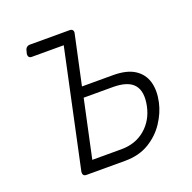

<svg xmlns="http://www.w3.org/2000/svg" viewBox="-124 -824 948 948"><g transform="rotate(-20 350.0 -350.0)"><path d="M172 0Q162 0 157.5 -6Q153 -12 154 -22L286 -640H118Q108 -640 103.5 -646Q99 -652 100 -662L104 -677Q106 -688 113 -694Q120 -700 130 -700H339Q349 -700 354 -694Q359 -688 357 -678L301 -418H464Q536 -418 577 -391.5Q618 -365 631 -319Q644 -273 631 -214Q620 -163 587.5 -113.5Q555 -64 502 -32Q449 0 376 0ZM225 -60H378Q452 -60 503 -103Q554 -146 569 -217Q584 -290 553.5 -326.5Q523 -363 443 -363H290Z"/></g></svg>

Font: Rubik Light
Style: Italic
Weight: 300
Italic angle: -12°
Designer: Hubert and Fischer
Foundry: Hubert and Fischer
Version: Version 2.300;gftools[0.9.30]